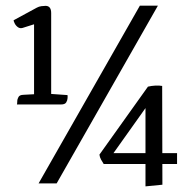

<svg xmlns="http://www.w3.org/2000/svg" viewBox="-20 -642 669 672"><path d="M532.6 -622.1 178.2 0H115L469.5 -622.1ZM159.1 -596.4V-276.4H99.2V-557L58.8 -544.2Q49.7 -541.7 42.5 -547Q35.3 -552.2 31.4 -560.1Q27.6 -567.9 27.6 -571.1L108.7 -615.1Q116.3 -619.3 124.7 -620.4Q133.1 -621.5 139.3 -621.5Q159.1 -621.5 159.1 -596.4ZM159.1 -313.2 216.2 -309.2Q217 -307 216.5 -298.7Q216 -290.3 211.6 -283.4Q207.1 -276.4 194.1 -276.4H39.3Q40.3 -279.4 40.4 -287.4Q40.5 -295.3 44.8 -302.7Q49.2 -310 62 -310.2L99.2 -312.2ZM547.6 -341.2 548.4 4.5 489.2 10.3V-302.7L531.6 -323.3L369 -94.6L348.5 -106.1H599.7V-67.9H343Q338.2 -75.5 333.7 -83.4Q329.2 -91.4 328 -100.8L497.8 -338.7Q509.9 -341.7 523.3 -342.4Q536.7 -343.2 547.6 -341.2Z"/></svg>

Font: Karma Variable Light
Style: Regular
Weight: 300
Designer: Joana Correia
Foundry: Indian Type Foundry
Version: Version 3.000